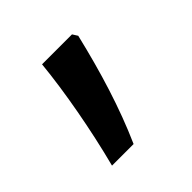

<svg xmlns="http://www.w3.org/2000/svg" viewBox="-82 -186 390 390"><g transform="rotate(-45 113.0 9.0)"><path d="M174 -103 167 -114H81C74 -42 57 51 36 132H98C130 60 154 -19 174 -103Z"/></g></svg>

Font: Noto Sans Lao Looped ExtraCondensed
Style: Regular
Weight: 400
Width: 2
Designer: Mark Frömberg, Ben Mitchell
Foundry: The Fontpad Ltd
Version: Version 1.003